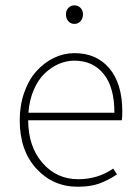

<svg xmlns="http://www.w3.org/2000/svg" viewBox="-20 -690 518 722"><path d="M259.8 -461.9Q229.5 -461.9 200.7 -449.5Q171.9 -437 147.5 -413.3Q123 -389.6 106.7 -351.6Q90.3 -313.5 86.9 -266.1H410.2Q410.2 -362.3 369.6 -412.1Q329.1 -461.9 259.8 -461.9ZM272 12.2Q179.2 12.2 116.7 -55.9Q54.2 -124 54.2 -237.8Q54.2 -294.4 71.3 -342.5Q88.4 -390.6 117.2 -422.6Q146 -454.6 182.9 -472.4Q219.7 -490.2 259.8 -490.2Q343.3 -490.2 391.6 -432.6Q439.9 -375 439.9 -270Q439.9 -250 438 -237.8H85.9Q86.4 -138.2 139.9 -77.1Q193.4 -16.1 273.9 -16.1Q348.6 -16.1 405.8 -56.2L419.9 -34.2Q386.2 -11.7 353.3 0.2Q320.3 12.2 272 12.2ZM228 -636.2Q228 -650.9 237.1 -660.4Q246.1 -669.9 259.8 -669.9Q273.4 -669.9 282.7 -660.4Q292 -650.9 292 -636.2Q292 -620.1 282.7 -610.1Q273.4 -600.1 259.8 -600.1Q246.1 -600.1 237.1 -610.1Q228 -620.1 228 -636.2Z"/></svg>

Font: Source Sans 3 ExtraLight
Style: Regular
Weight: 200
Designer: Paul D. Hunt
Foundry: Adobe
Version: Version 3.052;hotconv 1.1.0;makeotfexe 2.6.0